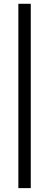

<svg xmlns="http://www.w3.org/2000/svg" viewBox="-20 -830 260 1014"><path d="M77 163.5V-810H142.5V163.5Z"/></svg>

Font: Libre Caslon Condensed Medium
Style: Regular
Weight: 500
Designer: Pablo Impallari, Rodrigo Fuenzalida, Katja Schimmel, Ertekin Erdin
Foundry: Pablo Impallari, Rodrigo Fuenzalida
Version: Version 2.000; ttfautohint (v1.8.4.7-5d5b);gftools[0.9.33]